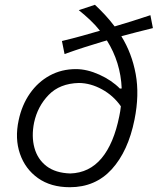

<svg xmlns="http://www.w3.org/2000/svg" viewBox="-20 -773 660 803"><path d="M272 10Q192.5 10 139 -28Q85.5 -66 63.5 -129.8Q41.5 -193.5 58 -270Q71.5 -334 105.2 -382.2Q139 -430.5 188.2 -457.2Q237.5 -484 297.5 -484Q344 -484 395.5 -460.8Q447 -437.5 481.5 -402.5L489 -403Q484.5 -512.5 427 -604L409.5 -599Q376 -589 335.2 -576Q294.5 -563 250 -547L239 -601.5Q283.5 -612 324.5 -623.5Q365.5 -635 398 -644.5Q380 -667.5 357.2 -689Q334.5 -710.5 309.5 -730.5L377 -753Q399 -732.5 420 -709.8Q441 -687 459.5 -662.5Q492 -672 529.8 -683.8Q567.5 -695.5 609 -709.5L619.5 -655.5Q584 -647 550.5 -638.2Q517 -629.5 487.5 -621.5Q531.5 -550.5 547.5 -463.5Q563.5 -376.5 542.5 -272.5Q516 -140.5 447.5 -65.2Q379 10 272 10ZM122.5 -260Q111 -202.5 124 -154.8Q137 -107 174.5 -78.2Q212 -49.5 274 -47.5Q353.5 -50 404.8 -111.2Q456 -172.5 479 -287.5Q483.5 -308.5 485.5 -328.5Q454.5 -373 406.8 -399.2Q359 -425.5 310 -426Q230 -424 183.5 -376Q137 -328 122.5 -260Z"/></svg>

Font: Commissioner Flair Light
Style: Italic
Weight: 300
Italic angle: -12°
Designer: Kostas Bartsokas
Foundry: Kostas Bartsokas
Version: Version 1.000; ttfautohint (v1.8.3)